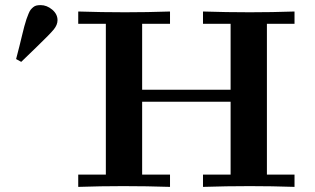

<svg xmlns="http://www.w3.org/2000/svg" viewBox="-20 -731 1232 751"><path d="M43 -500Q49 -523 56 -550.5Q63 -578 66.5 -593.5Q70 -609 75 -627.5Q80 -646 83.5 -656Q87 -666 91.5 -677Q96 -688 100 -693Q104 -698 110 -703Q116 -708 123 -709.5Q130 -711 139 -711Q163 -711 184 -693.5Q205 -676 205 -652Q205 -634 190.5 -616Q176 -598 121 -545Q86 -511 63 -489ZM286 0V-48H394V-638H286V-686Q378 -683 469 -683Q556 -683 645 -686V-638H536V-380H882V-638H774V-686Q866 -683 957 -683Q1044 -683 1132 -686V-638H1024V-48H1132V0Q1044 -3 957 -3Q866 -3 774 0V-48H882V-333H536V-48H645V0Q554 -3 462 -3Q374 -3 286 0Z"/></svg>

Font: CMU Serif
Style: Bold
Weight: 700
Version: Version 0.7.0